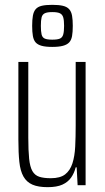

<svg xmlns="http://www.w3.org/2000/svg" viewBox="-20 -766 433 794"><path d="M177 8Q138 8 114 -2.5Q90 -13 77 -36Q64 -59 60 -96.5Q56 -134 56 -189V-510H97V-197Q97 -143 100.5 -109.5Q104 -76 114 -58.5Q124 -41 142.5 -35Q161 -29 190 -29Q229 -29 249.5 -45Q270 -61 279.5 -90.5Q289 -120 291 -160Q293 -200 293 -247V-510H334V0H301L297 -74H293Q287 -50 274 -31.5Q261 -13 238 -2.5Q215 8 177 8ZM196 -572Q169 -572 152.5 -576.5Q136 -581 127.5 -590.5Q119 -600 116 -617Q113 -634 113 -659Q113 -684 116 -701Q119 -718 127.5 -728Q136 -738 152.5 -742Q169 -746 196 -746Q223 -746 240 -742Q257 -738 266 -728Q275 -718 278 -701Q281 -684 281 -659Q281 -634 278 -617Q275 -600 266 -590.5Q257 -581 240 -576.5Q223 -572 196 -572ZM196 -602Q218 -602 228 -606.5Q238 -611 241.5 -623.5Q245 -636 245 -659Q245 -682 241.5 -694Q238 -706 228 -711Q218 -716 196 -716Q175 -716 165 -711Q155 -706 152 -694Q149 -682 149 -659Q149 -636 152 -623.5Q155 -611 165 -606.5Q175 -602 196 -602Z"/></svg>

Font: Saira ExtraCondensed ExtraLight
Style: Regular
Weight: 250
Width: 2
Designer: Hector Gatti with collaboration of the Omnibus-Type team
Foundry: Omnibus-Type
Version: Version 1.101